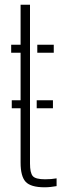

<svg xmlns="http://www.w3.org/2000/svg" viewBox="-20 -790 280 816"><path d="M136 -330V-364H205V-330ZM30 -330V-364H93V-330ZM27.5 -566V-600H67.5V-770H107.5V-95Q107.5 -56 119 -42Q130.5 -28 171.5 -28Q187.5 -28 197.2 -29Q207 -30 220.5 -32V1Q208.5 3 195.8 4.5Q183 6 169.5 6Q111 6 89.2 -17.2Q67.5 -40.5 67.5 -99V-566ZM138.5 -566V-600H208.5V-566Z"/></svg>

Font: Big Shoulders Stencil Text SC Thin
Style: Regular
Weight: 100
Designer: Patric King
Foundry: XO Type Co
Version: Version 2.001